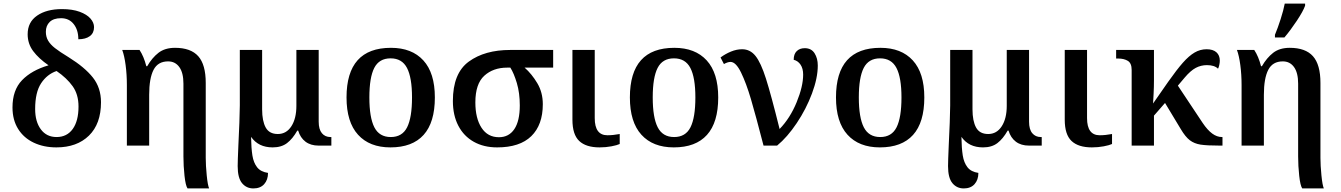

<svg xmlns="http://www.w3.org/2000/svg" viewBox="-20 -816 7516 1076"><path d="M50 -214Q50 -311 103.5 -366.5Q157 -422 252 -450Q197 -488 166 -529.5Q135 -571 135 -624Q135 -692 188 -728.5Q241 -765 327 -765Q386 -765 426.5 -750Q467 -735 487 -712Q507 -689 507 -664Q507 -631 483.5 -613.5Q460 -596 419 -596Q419 -648 393 -681Q367 -714 322 -714Q280 -714 258.5 -693Q237 -672 237 -638Q237 -610 249.5 -588.5Q262 -567 288 -546.5Q314 -526 365 -495Q455 -439 500.5 -381.5Q546 -324 546 -243Q546 -122 478.5 -56Q411 10 296 10Q225 10 169 -16.5Q113 -43 81.5 -93.5Q50 -144 50 -214ZM420 -219Q420 -287 387 -333Q354 -379 297 -418Q244 -400 210.5 -349.5Q177 -299 177 -205Q177 -134 209 -91Q241 -48 297 -48Q355 -48 387.5 -93Q420 -138 420 -219Z M1008 61V-347Q1008 -408 985 -440Q962 -472 922 -472Q865 -472 840.5 -424.5Q816 -377 816 -285V0H691V-339Q691 -398 684 -451Q677 -504 665 -536H762Q786 -500 800 -445H805Q832 -492 868 -520Q904 -548 961 -548Q1049 -548 1091 -501Q1133 -454 1133 -351V69Q1133 111 1138.5 166.5Q1144 222 1152 240H1031Q1020 224 1014 169Q1008 114 1008 61Z M1312 115Q1312 88 1316 -4Q1323 -141 1324 -225V-536H1449V-203Q1449 -138 1469 -101.5Q1489 -65 1537 -65Q1585 -65 1613 -108.5Q1641 -152 1641 -223V-536H1766V-134Q1766 -91 1784 -69.5Q1802 -48 1832 -48H1837V0H1766Q1721 0 1692 -22Q1663 -44 1651 -84H1646Q1620 -38 1588.5 -14Q1557 10 1508 10Q1428 10 1387 -49Q1388 15 1394.5 55.5Q1401 96 1421 121.5Q1441 147 1482 153Q1482 192 1460.5 216Q1439 240 1400 240Q1361 240 1336.5 210.5Q1312 181 1312 115Z M1922 -270Q1922 -548 2171 -548Q2288 -548 2352.5 -477.5Q2417 -407 2417 -270Q2417 -130 2354 -60Q2291 10 2168 10Q2051 10 1986.5 -61Q1922 -132 1922 -270ZM2289 -270Q2289 -381 2261 -435Q2233 -489 2169 -489Q2105 -489 2077.5 -435.5Q2050 -382 2050 -270Q2050 -157 2078 -102.5Q2106 -48 2170 -48Q2234 -48 2261.5 -102.5Q2289 -157 2289 -270Z M2518 -250Q2518 -406 2607.5 -471Q2697 -536 2839 -536H3080V-437H2920Q2960 -402 2991 -350Q3022 -298 3022 -232Q3022 -116 2957.5 -53Q2893 10 2766 10Q2691 10 2635 -21.5Q2579 -53 2548.5 -111.5Q2518 -170 2518 -250ZM2893 -225Q2893 -295 2876.5 -350.5Q2860 -406 2840 -437H2822Q2744 -437 2694 -391.5Q2644 -346 2644 -242Q2644 -153 2678.5 -100Q2713 -47 2776 -47Q2832 -47 2862.5 -92.5Q2893 -138 2893 -225Z M3188 -145V-536H3313V-154Q3313 -58 3384 -58Q3416 -58 3453 -65V-9Q3438 -2 3406.5 4Q3375 10 3340 10Q3264 10 3226 -26Q3188 -62 3188 -145Z M3510 -270Q3510 -548 3759 -548Q3876 -548 3940.5 -477.5Q4005 -407 4005 -270Q4005 -130 3942 -60Q3879 10 3756 10Q3639 10 3574.5 -61Q3510 -132 3510 -270ZM3877 -270Q3877 -381 3849 -435Q3821 -489 3757 -489Q3693 -489 3665.5 -435.5Q3638 -382 3638 -270Q3638 -157 3666 -102.5Q3694 -48 3758 -48Q3822 -48 3849.5 -102.5Q3877 -157 3877 -270Z M4074 -469Q4058 -469 4037 -457L4018 -494Q4045 -514 4076.5 -527Q4108 -540 4139 -540Q4184 -540 4214 -502.5Q4244 -465 4272.5 -375.5Q4301 -286 4349 -93Q4408 -154 4444.5 -243Q4481 -332 4481 -398Q4481 -432 4466.5 -453.5Q4452 -475 4428 -481Q4428 -513 4445 -529.5Q4462 -546 4490 -546Q4527 -546 4545 -517.5Q4563 -489 4563 -449Q4563 -379 4530.5 -292Q4498 -205 4445 -126Q4392 -47 4335 0H4259Q4215 -170 4188.5 -260Q4162 -350 4133 -409.5Q4104 -469 4074 -469Z M4665 -270Q4665 -548 4914 -548Q5031 -548 5095.5 -477.5Q5160 -407 5160 -270Q5160 -130 5097 -60Q5034 10 4911 10Q4794 10 4729.5 -61Q4665 -132 4665 -270ZM5032 -270Q5032 -381 5004 -435Q4976 -489 4912 -489Q4848 -489 4820.5 -435.5Q4793 -382 4793 -270Q4793 -157 4821 -102.5Q4849 -48 4913 -48Q4977 -48 5004.5 -102.5Q5032 -157 5032 -270Z M5293 115Q5293 88 5297 -4Q5304 -141 5305 -225V-536H5430V-203Q5430 -138 5450 -101.5Q5470 -65 5518 -65Q5566 -65 5594 -108.5Q5622 -152 5622 -223V-536H5747V-134Q5747 -91 5765 -69.5Q5783 -48 5813 -48H5818V0H5747Q5702 0 5673 -22Q5644 -44 5632 -84H5627Q5601 -38 5569.5 -14Q5538 10 5489 10Q5409 10 5368 -49Q5369 15 5375.5 55.5Q5382 96 5402 121.5Q5422 147 5463 153Q5463 192 5441.5 216Q5420 240 5381 240Q5342 240 5317.5 210.5Q5293 181 5293 115Z M5947 -145V-536H6072V-154Q6072 -58 6143 -58Q6175 -58 6212 -65V-9Q6197 -2 6165.5 4Q6134 10 6099 10Q6023 10 5985 -26Q5947 -62 5947 -145Z M6322 -424Q6322 -462 6300.5 -475Q6279 -488 6246 -488H6235V-536H6447V-366Q6447 -330 6445 -290.5Q6443 -251 6442 -236L6527 -358Q6575 -426 6609 -464.5Q6643 -503 6674.5 -521.5Q6706 -540 6742 -540Q6778 -540 6797 -523Q6816 -506 6816 -476Q6816 -465 6813 -451.5Q6810 -438 6806 -431Q6786 -451 6744 -451Q6710 -451 6681 -435.5Q6652 -420 6619 -381L6581 -336L6720 -127Q6747 -87 6773.5 -67.5Q6800 -48 6828 -48H6831V0H6817Q6744 0 6708.5 -5.5Q6673 -11 6648 -30Q6623 -49 6597 -93L6509 -239L6447 -168V0H6322Z M7255 61V-347Q7255 -408 7232 -440Q7209 -472 7169 -472Q7112 -472 7087.5 -424.5Q7063 -377 7063 -285V0H6938V-339Q6938 -398 6931 -451Q6924 -504 6912 -536H7009Q7033 -500 7047 -445H7052Q7079 -492 7115 -520Q7151 -548 7208 -548Q7296 -548 7338 -501Q7380 -454 7380 -351V69Q7380 111 7385.5 166.5Q7391 222 7399 240H7278Q7267 224 7261 169Q7255 114 7255 61ZM7125 -621Q7141 -659 7157 -709Q7173 -759 7180 -796H7294V-784Q7283 -753 7247.5 -699.5Q7212 -646 7178 -606H7125Z"/></svg>

Font: Noto Serif SemiBold
Style: Regular
Weight: 600
Designer: Monotype Design Team
Foundry: Monotype Imaging Inc.
Version: Version 1.001